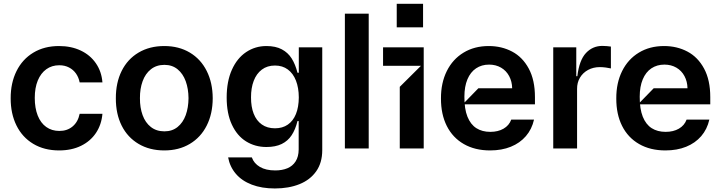

<svg xmlns="http://www.w3.org/2000/svg" viewBox="-20 -801 3890 1036"><path d="M299 10.7Q218.8 10.7 159.4 -24.9Q100.1 -60.4 68.7 -124.3Q37.3 -188.2 37.6 -270.6Q37.3 -353.3 69.1 -417.4Q100.9 -481.5 160 -517Q219.1 -552.6 298.3 -552.6Q364 -552.6 415.3 -528.4Q466.6 -504.3 497.3 -459.7Q528.1 -415.1 532.7 -356.5H409.8Q404.5 -383.5 390.1 -404.1Q375.7 -424.7 352.6 -436.8Q329.5 -448.9 299.7 -448.9Q259.9 -448.9 230.1 -427.6Q200.3 -406.2 183.9 -366.7Q167.6 -327.1 167.6 -272.7Q167.6 -217.7 183.6 -177.4Q199.6 -137.1 229.6 -115.8Q259.6 -94.5 299.7 -94.5Q342.3 -94.1 371.6 -118.6Q400.9 -143.1 409.8 -186.8H532.7Q527.7 -128.6 497.9 -83.8Q468 -39.1 417.1 -14.2Q366.1 10.7 299 10.7Z M866.5 10.7Q787.3 10.7 727.8 -24.5Q668.3 -59.7 636.5 -123.2Q604.8 -186.8 605.1 -270.6Q604.8 -354.4 636.5 -418.3Q668.3 -482.2 727.8 -517.4Q787.3 -552.6 866.5 -552.6Q945 -552.6 1004.1 -517.4Q1063.2 -482.2 1095.3 -418.3Q1127.5 -354.4 1127.8 -270.6Q1127.5 -186.8 1095.3 -123.2Q1063.2 -59.7 1004.1 -24.5Q945 10.7 866.5 10.7ZM867.2 -92.3Q909.1 -92.3 938.2 -115.8Q967.3 -139.2 982.1 -179.7Q996.8 -220.2 997.2 -271.3Q996.8 -322.1 982.1 -362.7Q967.3 -403.4 938.2 -427.2Q909.1 -451 867.2 -451Q824.2 -451 794.2 -427.2Q764.2 -403.4 749.5 -362.7Q734.7 -322.1 735.1 -271.3Q734.7 -220.2 749.5 -179.7Q764.2 -139.2 794 -115.8Q823.9 -92.3 867.2 -92.3Z M1463.1 215.9Q1392.4 215.9 1338.6 195.3Q1284.8 174.7 1252.5 136.7Q1220.2 98.7 1210.9 48.3H1338.8Q1350.1 80.6 1382.3 99.6Q1414.4 118.6 1465.2 118.6Q1502.5 118.6 1530.7 106.9Q1558.9 95.2 1575.1 69.8Q1591.3 44.4 1591.6 5.7V-147.7H1585.2Q1573.9 -101.9 1553.6 -71.2Q1533.4 -40.5 1500 -24.1Q1466.6 -7.8 1417.6 -7.8Q1356.5 -7.8 1307.9 -38Q1259.2 -68.2 1231.2 -128.4Q1203.1 -188.6 1203.1 -274.9Q1203.1 -361.9 1231.2 -424.5Q1259.2 -487.2 1308.2 -519.9Q1357.2 -552.6 1417.6 -552.6Q1467.3 -552.6 1500.7 -534.8Q1534.1 -517 1554 -485.3Q1573.9 -453.5 1585.2 -408.4H1592.3V-545.5H1718.8V9.2Q1718.8 77.1 1686.1 123.4Q1653.4 169.7 1595.7 192.8Q1538 215.9 1463.1 215.9ZM1463.8 -108.7Q1504.3 -108.7 1533 -128.6Q1561.8 -148.4 1576.9 -185.9Q1592 -223.4 1592.3 -275.6Q1592 -327.4 1576.9 -366.1Q1561.8 -404.8 1533 -426.1Q1504.3 -447.4 1463.8 -447.4Q1421.9 -447.4 1392.8 -425.4Q1363.6 -403.4 1348.9 -364.5Q1334.2 -325.6 1334.5 -275.6Q1334.2 -224.8 1348.9 -187.3Q1363.6 -149.9 1392.8 -129.3Q1421.9 -108.7 1463.8 -108.7Z M1969.5 -727.3V0H1840.9V-727.3Z M2137.1 0V-332.4L2251.4 -446H2046.9V-545.5H2266.3V0ZM2120.7 -653.4V-780.5H2262.8V-653.4Z M2624.3 10.7Q2542.6 10.7 2482.6 -23.8Q2422.6 -58.2 2390.8 -121.4Q2359 -184.7 2359.4 -269.9Q2359 -353.3 2390.8 -417.4Q2422.6 -481.5 2481.2 -517Q2539.8 -552.6 2617.2 -552.6Q2686.8 -552.6 2743.3 -522.7Q2799.7 -492.9 2833.1 -430.9Q2866.5 -369 2866.5 -277V-237.9H2476.6L2561.1 -324.6H2743.6Q2742.9 -361.2 2727.3 -390.4Q2711.6 -419.7 2683.4 -436.1Q2655.2 -452.4 2619.3 -452.4Q2578.8 -452.4 2548.7 -432.2Q2518.5 -411.9 2502.1 -372.9Q2485.8 -333.8 2485.8 -279.1Q2485.4 -213.4 2502.3 -171.3Q2519.2 -129.3 2550.4 -109.4Q2581.7 -89.5 2625.7 -89.5Q2667.3 -89.5 2697.1 -106.7Q2726.9 -123.9 2738.6 -155.5H2861.5Q2849.8 -103.7 2817.6 -66.4Q2785.5 -29.1 2736.3 -9.2Q2687.1 10.7 2624.3 10.7Z M2965.2 0V-545.5H3089.5V-389.9H3095.2Q3105.8 -476.9 3141.9 -515.1Q3177.9 -553.3 3230.1 -553.3Q3241.1 -553.3 3254.3 -552.2Q3267.4 -551.1 3276.3 -549.7V-431.8Q3266.7 -434.3 3249.1 -436.6Q3231.5 -438.9 3216.6 -438.9Q3181.5 -438.9 3153.2 -423.7Q3125 -408.4 3109.2 -381.7Q3093.4 -355.1 3093.8 -321V0Z M3570.3 10.7Q3488.6 10.7 3428.6 -23.8Q3368.6 -58.2 3336.8 -121.4Q3305 -184.7 3305.4 -269.9Q3305 -353.3 3336.8 -417.4Q3368.6 -481.5 3427.2 -517Q3485.8 -552.6 3563.2 -552.6Q3632.8 -552.6 3689.3 -522.7Q3745.7 -492.9 3779.1 -430.9Q3812.5 -369 3812.5 -277V-237.9H3422.6L3507.1 -324.6H3689.6Q3688.9 -361.2 3673.3 -390.4Q3657.7 -419.7 3629.4 -436.1Q3601.2 -452.4 3565.3 -452.4Q3524.9 -452.4 3494.7 -432.2Q3464.5 -411.9 3448.2 -372.9Q3431.8 -333.8 3431.8 -279.1Q3431.5 -213.4 3448.3 -171.3Q3465.2 -129.3 3496.4 -109.4Q3527.7 -89.5 3571.7 -89.5Q3613.3 -89.5 3643.1 -106.7Q3672.9 -123.9 3684.7 -155.5H3807.5Q3795.8 -103.7 3763.7 -66.4Q3731.5 -29.1 3682.4 -9.2Q3633.2 10.7 3570.3 10.7Z"/></svg>

Font: Riot Sans
Style: Regular
Weight: 400
Designer: Rasmus Andersson
Foundry: rsms
Version: Version 3.005